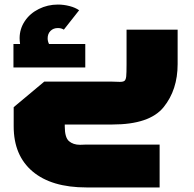

<svg xmlns="http://www.w3.org/2000/svg" viewBox="-20 -546 849 842"><path d="M759 -416V-265Q759 -152 697.5 -76Q636 0 473 0H264V8Q264 57 282.5 73Q301 89 331 89L359 88H680V276H359Q206 276 123 206Q40 136 40 8V-76L174 -188H473L506 -187Q521 -187 526.5 -192Q532 -197 533.5 -211Q535 -225 535 -265V-416ZM354 -353V-250H39V-353H68Q66 -369 66 -378Q66 -419 88.5 -453Q111 -487 150 -506.5Q189 -526 234 -526Q259 -526 284.5 -519.5Q310 -513 327 -501L260 -416Q249 -423 234 -423Q214 -423 201.5 -410.5Q189 -398 189 -378Q189 -365 195 -353Z"/></svg>

Font: Cairo Black
Style: Regular
Weight: 900
Designer: Mohamed Gaber, Accademia di Belle Arti di Urbino and others
Foundry: Kief Type Foundry, Accademia di Belle Arti di Urbino and others
Version: Version 3.011